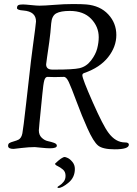

<svg xmlns="http://www.w3.org/2000/svg" viewBox="-20 -730 677 949"><path d="M252 79Q286 46 300 46Q304 46 315 51Q326 56 338 70.5Q350 85 350 105Q350 147 318.5 173Q287 199 269 199Q264 199 264 195Q264 193 274 187Q284 181 294 169Q304 157 304 139Q304 119 291 108Q278 97 265 91Q252 85 252 79ZM20 -9Q20 -19 26.5 -23Q33 -27 47.5 -31Q62 -35 72 -40Q86 -48 90.5 -70.5Q95 -93 109 -217Q122 -337 133 -428Q136 -453 142.5 -502Q149 -551 153.5 -584.5Q158 -618 158 -624Q158 -673 96 -678Q64 -680 64 -690Q64 -701 70.5 -704.5Q77 -708 94 -708Q104 -708 133 -705Q162 -702 175 -702Q200 -702 248.5 -706Q297 -710 340 -710Q386 -710 407 -708Q475 -702 515 -659Q555 -616 555 -557Q555 -499 514.5 -447.5Q474 -396 396 -369Q387 -366 387 -358Q387 -341 438.5 -224.5Q490 -108 516 -74Q551 -26 598 -26Q617 -26 617 -15Q617 8 547 8Q488 8 465 -10.5Q442 -29 412 -96Q385 -156 358.5 -227.5Q332 -299 320 -324.5Q308 -350 296 -350Q293 -350 273 -349.5Q253 -349 250 -349Q242 -349 231 -349.5Q220 -350 215 -350Q204 -350 199 -333Q194 -316 189 -262L175 -121Q175 -118 173.5 -103Q172 -88 172 -86Q172 -63 186 -49.5Q200 -36 216.5 -32.5Q233 -29 247 -24Q261 -19 261 -10Q261 3 227 3Q211 3 183 0Q155 -3 152 -3Q123 -3 85.5 1.5Q48 6 47 6Q20 6 20 -9ZM208 -412Q208 -386 239 -386H253Q342 -386 373 -393Q407 -401 430 -431Q453 -461 460.5 -490.5Q468 -520 468 -546Q468 -598 430.5 -637Q393 -676 325 -676Q280 -676 258 -664Q236 -652 233 -614Q230 -570 223.5 -522.5Q217 -475 212.5 -446Q208 -417 208 -412Z"/></svg>

Font: OFL Sorts Mill Goudy TT
Style: Italic
Weight: 500
Italic angle: -6°
Version: Version 003.000